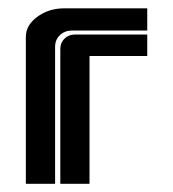

<svg xmlns="http://www.w3.org/2000/svg" viewBox="-20 -448 422 468"><path d="M50.3 -385.3Q57.6 -397 69.8 -406.2Q98.1 -427.7 136.7 -427.7H338.9V-373.5H154.8Q137.7 -373.5 126 -362.3Q114.3 -351.1 114.3 -334V0H43V-357.4Q43 -373 50.3 -385.3ZM198.2 0H127V-328.6Q127 -343.8 137.2 -353.8Q147.5 -363.8 162.6 -363.8H338.9V-311.5H198.2Z"/></svg>

Font: Ebtekar Inline 2
Style: Inline-2
Weight: 500
Designer: Arman Khorramak
Foundry: Arman Khorramak
Version: Version 2.000